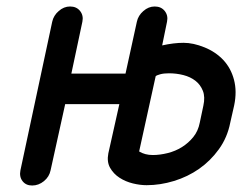

<svg xmlns="http://www.w3.org/2000/svg" viewBox="-20 -572 746 592"><path d="M141 -505Q145 -524 161 -538Q177 -552 196 -552Q216 -552 227 -538Q238 -524 234 -505L200 -345H367L402 -505Q406 -524 422 -538Q438 -552 457 -552Q477 -552 488 -538Q499 -524 495 -505L480 -432Q516 -440 546 -440Q576 -440 610.5 -426Q645 -412 668.5 -387Q692 -362 701.5 -326Q711 -290 702 -247L690 -194Q681 -148 655 -112Q629 -76 594 -51.5Q559 -27 516.5 -14Q474 -1 432 -1Q412 -1 389.5 -6.5Q367 -12 348.5 -24Q330 -36 319.5 -54.5Q309 -73 314 -99L348 -251H181L136 -47Q132 -27 115.5 -13.5Q99 0 79 0Q60 0 49.5 -13.5Q39 -27 43 -47ZM607 -246Q613 -273 605.5 -292Q598 -311 582.5 -323Q567 -335 545.5 -340.5Q524 -346 501 -346Q485 -346 474 -343Q463 -340 460 -337L409 -105Q427 -94 451 -94Q473 -94 497 -100Q521 -106 541 -118.5Q561 -131 576 -149.5Q591 -168 596 -194Z"/></svg>

Font: VDS
Style: Italic
Weight: 400
Designer: artmaker
Foundry: artmaker
Version: Version 1.000 2009 initial release